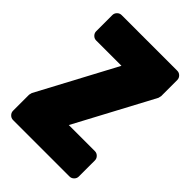

<svg xmlns="http://www.w3.org/2000/svg" viewBox="-205 -762 886 886"><g transform="rotate(45 238.0 -318.5)"><path d="M420.4 -666.5Q432.6 -666.5 441.7 -657.5Q450.7 -648.4 450.7 -636.2V-530.8L447.3 -516.6L243.7 -135.3H414.1Q426.3 -135.3 435.3 -126.2Q444.3 -117.2 444.3 -105V0Q444.3 12.2 435.3 21.2Q426.3 30.3 414.1 30.3H45.4Q33.2 30.3 24.2 21.2Q15.1 12.2 15.1 0V-105L18.6 -119.1L222.2 -500.5H57.1Q44.9 -500.5 35.9 -509.5Q26.9 -518.6 26.9 -530.8V-636.2Q26.9 -648.4 35.9 -657.5Q44.9 -666.5 57.1 -666.5Z"/></g></svg>

Font: Akaash Gobhi Moti
Style: Regular
Weight: 400
Designer: Kulbir Singh Thind, MD
Foundry: Punjab Online
Version: Version 1.200